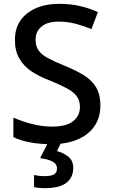

<svg xmlns="http://www.w3.org/2000/svg" viewBox="-20 -837 590 1004"><path d="M505 -286Q505 -191 436 -137Q367 -83 247 -83Q189 -83 137.5 -92.5Q86 -102 50 -120V-222Q90 -204 144 -189.5Q198 -175 254 -175Q326 -175 362 -203Q398 -231 398 -278Q398 -311 381.5 -333.5Q365 -356 330 -375Q295 -394 238 -417Q185 -437 144.5 -464Q104 -491 81 -531Q58 -571 58 -629Q58 -717 122 -767Q186 -817 290 -817Q348 -817 397.5 -805.5Q447 -794 492 -774L458 -685Q417 -702 374.5 -713Q332 -724 287 -724Q228 -724 197 -698Q166 -672 166 -630Q166 -597 181 -574.5Q196 -552 229 -534Q262 -516 316 -494Q376 -470 418.5 -443.5Q461 -417 483 -379.5Q505 -342 505 -286ZM363 41Q363 91 327 119Q291 147 214 147Q180 147 158 141V78Q183 84 216 84Q245 84 261.5 75.5Q278 67 278 44Q278 20 254 7.5Q230 -5 190 -10L232 -93H300L278 -47Q312 -38 337.5 -17.5Q363 3 363 41Z"/></svg>

Font: Noto Sans Telugu UI Medium
Style: Regular
Weight: 500
Designer: Jelle Bosma - Monotype Design Team
Foundry: Monotype Imaging Inc.
Version: Version 2.005; ttfautohint (v1.8.4.7-5d5b)